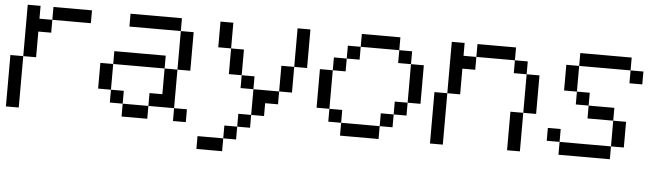

<svg xmlns="http://www.w3.org/2000/svg" viewBox="-48 -803 3942 1145"><g transform="rotate(5 1923.0 -230.5)"><path d="M0 0V-307.7H76.9V0ZM76.9 -307.7V-615.4H153.8V-538.5H230.8V-461.5H153.8V-307.7ZM230.8 -538.5V-615.4H461.5V-538.5Z M692.3 0V-76.9H846.2V0ZM1000 0V-76.9H1076.9V0ZM615.4 -76.9V-153.8H692.3V-76.9ZM538.5 -153.8V-307.7H615.4V-153.8ZM846.2 -76.9V-153.8H923.1V-307.7H1000V-76.9ZM615.4 -307.7V-384.6H923.1V-307.7ZM1000 -307.7V-538.5H1076.9V-307.7ZM692.3 -538.5V-615.4H1000V-538.5Z M1153.8 153.8V76.9H1307.7V153.8ZM1307.7 76.9V0H1384.6V76.9ZM1384.6 0V-76.9H1461.5V0ZM1461.5 -76.9V-230.8H1615.4V-153.8H1538.5V-76.9ZM1384.6 -230.8V-307.7H1461.5V-230.8ZM1615.4 -230.8V-384.6H1692.3V-230.8ZM1307.7 -307.7V-461.5H1384.6V-307.7ZM1230.8 -461.5V-615.4H1307.7V-461.5ZM1692.3 -384.6V-615.4H1769.2V-384.6Z M2000 0V-76.9H2230.8V0ZM1923.1 -76.9V-153.8H2000V-76.9ZM2230.8 -76.9V-153.8H2307.7V-76.9ZM2307.7 -153.8V-230.8H2384.6V-153.8ZM1846.2 -153.8V-384.6H1923.1V-153.8ZM1923.1 -384.6V-461.5H2000V-384.6ZM2384.6 -230.8V-461.5H2461.5V-230.8ZM2000 -461.5V-538.5H2076.9V-461.5ZM2307.7 -461.5V-538.5H2384.6V-461.5ZM2076.9 -538.5V-615.4H2307.7V-538.5Z M3000 0V-230.8H3076.9V-461.5H3000V-538.5H2769.2V-615.4H3000V-538.5H3076.9V-461.5H3153.8V-230.8H3076.9V0ZM2538.5 0V-307.7H2615.4V-615.4H2692.3V-538.5H2769.2V-461.5H2692.3V-307.7H2615.4V0Z M3307.7 0V-76.9H3615.4V0ZM3230.8 -76.9V-153.8H3307.7V-76.9ZM3615.4 -76.9V-230.8H3692.3V-76.9ZM3461.5 -230.8V-307.7H3615.4V-230.8ZM3384.6 -307.7V-384.6H3461.5V-307.7ZM3307.7 -384.6V-538.5H3384.6V-384.6ZM3692.3 -461.5V-538.5H3769.2V-461.5ZM3384.6 -538.5V-615.4H3692.3V-538.5Z"/></g></svg>

Font: Mintsoda - Lime Green 13x16
Style: Regular
Weight: 400
Designer: Mintsoda-15
Version: Version 1.0